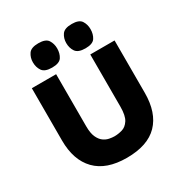

<svg xmlns="http://www.w3.org/2000/svg" viewBox="-178 -883 970 1027"><g transform="rotate(-30 307.0 -370.0)"><path d="M310 14Q184 14 119.5 -52.5Q55 -119 55 -240V-563H205V-241Q205 -199 216 -174.5Q227 -150 243.5 -138Q260 -126 278 -122.5Q296 -119 310 -119Q333 -119 357.5 -126Q382 -133 399 -159Q416 -185 416 -241V-563H566V-240Q566 -117 502.5 -51.5Q439 14 310 14ZM205 -604Q160 -604 144.5 -626.5Q129 -649 129 -680Q129 -709 144.5 -731.5Q160 -754 205 -754Q250 -754 264.5 -731.5Q279 -709 279 -680Q279 -649 264.5 -626.5Q250 -604 205 -604ZM411 -604Q366 -604 350.5 -626.5Q335 -649 335 -680Q335 -709 350.5 -731.5Q366 -754 411 -754Q456 -754 470.5 -731.5Q485 -709 485 -680Q485 -649 470.5 -626.5Q456 -604 411 -604Z"/></g></svg>

Font: Darker Grotesque Black
Style: Regular
Weight: 900
Designer: Gabriel Lam
Foundry: TypeRant
Version: Version 1.000;gftools[0.9.28]